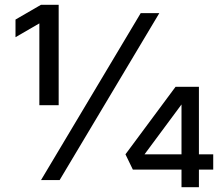

<svg xmlns="http://www.w3.org/2000/svg" viewBox="-20 -755 937 805"><path d="M226 -735V-314H145V-657L45 -599V-673L152 -735ZM570 -700H648L230 0H152ZM741 -44H537L506 -108L716 -391H814V-108H874V-44H814V30H741ZM741 -108V-317L586 -108Z"/></svg>

Font: KoHo SemiBold
Style: Regular
Weight: 600
Designer: Cadson Demak & Katatrad Team
Foundry: Cadson Demak Co.,Ltd.
Version: Version 1.000; ttfautohint (v1.6)